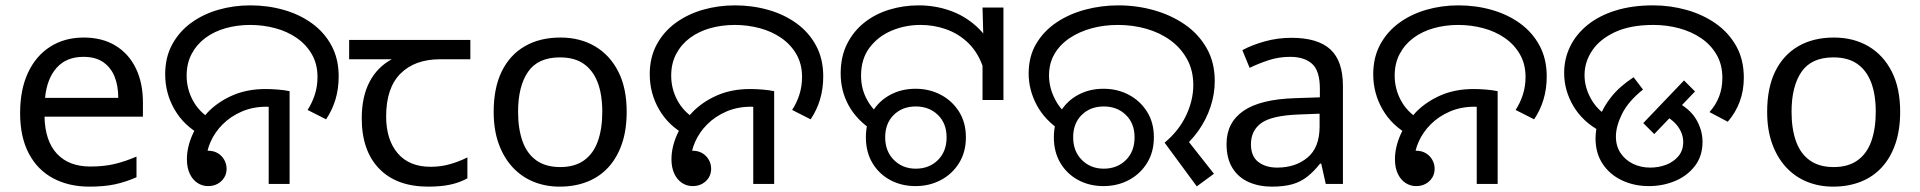

<svg xmlns="http://www.w3.org/2000/svg" viewBox="-20 -686 7160 716"><path d="M292 -546Q361 -546 410.5 -516Q460 -486 486.5 -431.5Q513 -377 513 -304V-251H146Q148 -160 192.5 -112.5Q237 -65 317 -65Q368 -65 407.5 -74.5Q447 -84 489 -102V-25Q448 -7 408 1.5Q368 10 313 10Q237 10 178.5 -21Q120 -52 87.5 -113.5Q55 -175 55 -264Q55 -352 84.5 -415Q114 -478 167.5 -512Q221 -546 292 -546ZM291 -474Q228 -474 191.5 -433.5Q155 -393 148 -321H421Q421 -367 407 -401Q393 -435 364.5 -454.5Q336 -474 291 -474Z M731 -182Q666 -217 631 -277.5Q596 -338 596 -409Q596 -472 622 -520Q648 -568 692.5 -600.5Q737 -633 794 -649.5Q851 -666 914 -666Q979 -666 1038.5 -649Q1098 -632 1144 -598.5Q1190 -565 1216.5 -515.5Q1243 -466 1243 -401Q1243 -355 1231 -315Q1219 -275 1196 -241L1127 -276Q1144 -302 1154 -333Q1164 -364 1164 -399Q1164 -447 1143 -483.5Q1122 -520 1086.5 -544.5Q1051 -569 1006 -581Q961 -593 913 -593Q865 -593 822 -581Q779 -569 746.5 -545Q714 -521 695 -485.5Q676 -450 676 -404Q676 -355 699 -312Q722 -269 765 -243L731 -182ZM756 8Q734 8 716 -4Q698 -16 687.5 -38.5Q677 -61 677 -92Q677 -136 697 -182Q717 -228 754.5 -267Q792 -306 846.5 -330Q901 -354 970 -354Q992 -354 1016.5 -352Q1041 -350 1060 -346V0H982V-310L1027 -283Q1012 -286 998.5 -287Q985 -288 973 -288Q923 -288 881.5 -270Q840 -252 810.5 -222.5Q781 -193 765 -156.5Q749 -120 749 -84Q749 -69 756 -56.5Q763 -44 771 -33L713 -96Q715 -106 721.5 -112Q728 -118 737 -121Q746 -124 755 -124Q777 -124 792.5 -114.5Q808 -105 816.5 -89.5Q825 -74 825 -57Q825 -38 816 -23.5Q807 -9 791.5 -0.5Q776 8 756 8Z M1577 10Q1459 10 1394 -57Q1329 -124 1329 -245Q1329 -325 1358 -380.5Q1387 -436 1441 -465H1282V-537H1734V-465H1621Q1527 -465 1473.5 -411.5Q1420 -358 1420 -252Q1420 -165 1463 -114.5Q1506 -64 1586 -64Q1623 -64 1657 -73.5Q1691 -83 1723 -99V-21Q1694 -5 1659 2.5Q1624 10 1577 10Z M2317 -269Q2317 -202 2299.5 -150.5Q2282 -99 2249.5 -63Q2217 -27 2170.5 -8.5Q2124 10 2067 10Q2014 10 1969 -8.5Q1924 -27 1891 -63Q1858 -99 1839.5 -150.5Q1821 -202 1821 -269Q1821 -358 1851 -419.5Q1881 -481 1937 -513.5Q1993 -546 2070 -546Q2143 -546 2198.5 -513.5Q2254 -481 2285.5 -419.5Q2317 -358 2317 -269ZM1912 -269Q1912 -206 1928.5 -159.5Q1945 -113 1980 -88Q2015 -63 2069 -63Q2123 -63 2158 -88Q2193 -113 2209.5 -159.5Q2226 -206 2226 -269Q2226 -333 2209 -378Q2192 -423 2157.5 -447.5Q2123 -472 2068 -472Q1986 -472 1949 -418Q1912 -364 1912 -269Z M2538 -182Q2473 -217 2438 -277.5Q2403 -338 2403 -409Q2403 -472 2429 -520Q2455 -568 2499.5 -600.5Q2544 -633 2601 -649.5Q2658 -666 2721 -666Q2786 -666 2845.5 -649Q2905 -632 2951 -598.5Q2997 -565 3023.5 -515.5Q3050 -466 3050 -401Q3050 -355 3038 -315Q3026 -275 3003 -241L2934 -276Q2951 -302 2961 -333Q2971 -364 2971 -399Q2971 -447 2950 -483.5Q2929 -520 2893.5 -544.5Q2858 -569 2813 -581Q2768 -593 2720 -593Q2672 -593 2629 -581Q2586 -569 2553.5 -545Q2521 -521 2502 -485.5Q2483 -450 2483 -404Q2483 -355 2506 -312Q2529 -269 2572 -243L2538 -182ZM2563 8Q2541 8 2523 -4Q2505 -16 2494.5 -38.5Q2484 -61 2484 -92Q2484 -136 2504 -182Q2524 -228 2561.5 -267Q2599 -306 2653.5 -330Q2708 -354 2777 -354Q2799 -354 2823.5 -352Q2848 -350 2867 -346V0H2789V-310L2834 -283Q2819 -286 2805.5 -287Q2792 -288 2780 -288Q2730 -288 2688.5 -270Q2647 -252 2617.5 -222.5Q2588 -193 2572 -156.5Q2556 -120 2556 -84Q2556 -69 2563 -56.5Q2570 -44 2578 -33L2520 -96Q2522 -106 2528.5 -112Q2535 -118 2544 -121Q2553 -124 2562 -124Q2584 -124 2599.5 -114.5Q2615 -105 2623.5 -89.5Q2632 -74 2632 -57Q2632 -38 2623 -23.5Q2614 -9 2598.5 -0.5Q2583 8 2563 8Z M3236 -198Q3175 -238 3145 -292.5Q3115 -347 3115 -412Q3115 -475 3139 -522.5Q3163 -570 3203.5 -602Q3244 -634 3296.5 -650Q3349 -666 3406 -666Q3467 -666 3522.5 -646.5Q3578 -627 3621.5 -587.5Q3665 -548 3690 -488.5Q3715 -429 3715 -348H3658Q3658 -410 3638 -456Q3618 -502 3583.5 -532.5Q3549 -563 3505 -578Q3461 -593 3413 -593Q3355 -593 3304.5 -571.5Q3254 -550 3222.5 -508Q3191 -466 3191 -404Q3191 -358 3210.5 -319.5Q3230 -281 3264 -254L3236 -198ZM3644 -475 3648 -513 3644 -658H3722V-313H3644ZM3394 8Q3342 8 3300 -14.5Q3258 -37 3233.5 -78Q3209 -119 3209 -174Q3209 -229 3233.5 -269.5Q3258 -310 3300 -332.5Q3342 -355 3394 -355Q3446 -355 3488.5 -332.5Q3531 -310 3556.5 -269.5Q3582 -229 3582 -174Q3582 -119 3556.5 -78Q3531 -37 3488.5 -14.5Q3446 8 3394 8ZM3395 -57Q3445 -57 3477.5 -89Q3510 -121 3510 -174Q3510 -226 3477.5 -257.5Q3445 -289 3395 -289Q3345 -289 3313 -257.5Q3281 -226 3281 -174Q3281 -122 3313.5 -89.5Q3346 -57 3395 -57Z M4323 -154Q4376 -198 4403 -255Q4430 -312 4430 -369Q4430 -423 4407 -465Q4384 -507 4345 -535.5Q4306 -564 4255.5 -578.5Q4205 -593 4149 -593Q4097 -593 4051 -580.5Q4005 -568 3969 -544Q3933 -520 3912.5 -485Q3892 -450 3892 -405Q3892 -362 3911.5 -321.5Q3931 -281 3965 -254L3937 -198Q3876 -238 3846 -294.5Q3816 -351 3816 -412Q3816 -475 3844 -522.5Q3872 -570 3919.5 -602Q3967 -634 4027 -650Q4087 -666 4151 -666Q4219 -666 4283 -648Q4347 -630 4398 -595Q4449 -560 4479.5 -507Q4510 -454 4510 -384Q4510 -335 4494 -287Q4478 -239 4448 -197Q4418 -155 4376 -123L4392 -184L4507 -38L4443 9ZM4095 8Q4043 8 4001 -14.5Q3959 -37 3934.5 -78Q3910 -119 3910 -174Q3910 -229 3934.5 -269.5Q3959 -310 4001 -332.5Q4043 -355 4095 -355Q4147 -355 4189.5 -332.5Q4232 -310 4257.5 -269.5Q4283 -229 4283 -174Q4283 -119 4257.5 -78Q4232 -37 4189.5 -14.5Q4147 8 4095 8ZM4096 -57Q4146 -57 4178.5 -89Q4211 -121 4211 -174Q4211 -226 4178.5 -257.5Q4146 -289 4096 -289Q4046 -289 4014 -257.5Q3982 -226 3982 -174Q3982 -122 4014.5 -89.5Q4047 -57 4096 -57Z M4796 -545Q4894 -545 4941 -502Q4988 -459 4988 -365V0H4924L4907 -76H4903Q4880 -47 4855.5 -27.5Q4831 -8 4799.5 1Q4768 10 4723 10Q4675 10 4636.5 -7Q4598 -24 4576 -59.5Q4554 -95 4554 -149Q4554 -229 4617 -272.5Q4680 -316 4811 -320L4902 -323V-355Q4902 -422 4873 -448Q4844 -474 4791 -474Q4749 -474 4711 -461.5Q4673 -449 4640 -433L4613 -499Q4648 -518 4696 -531.5Q4744 -545 4796 -545ZM4822 -259Q4722 -255 4683.5 -227Q4645 -199 4645 -148Q4645 -103 4672.5 -82Q4700 -61 4743 -61Q4811 -61 4856 -98.5Q4901 -136 4901 -214V-262Z M5236 -182Q5171 -217 5136 -277.5Q5101 -338 5101 -409Q5101 -472 5127 -520Q5153 -568 5197.5 -600.5Q5242 -633 5299 -649.5Q5356 -666 5419 -666Q5484 -666 5543.5 -649Q5603 -632 5649 -598.5Q5695 -565 5721.5 -515.5Q5748 -466 5748 -401Q5748 -355 5736 -315Q5724 -275 5701 -241L5632 -276Q5649 -302 5659 -333Q5669 -364 5669 -399Q5669 -447 5648 -483.5Q5627 -520 5591.5 -544.5Q5556 -569 5511 -581Q5466 -593 5418 -593Q5370 -593 5327 -581Q5284 -569 5251.5 -545Q5219 -521 5200 -485.5Q5181 -450 5181 -404Q5181 -355 5204 -312Q5227 -269 5270 -243L5236 -182ZM5261 8Q5239 8 5221 -4Q5203 -16 5192.5 -38.5Q5182 -61 5182 -92Q5182 -136 5202 -182Q5222 -228 5259.5 -267Q5297 -306 5351.5 -330Q5406 -354 5475 -354Q5497 -354 5521.5 -352Q5546 -350 5565 -346V0H5487V-310L5532 -283Q5517 -286 5503.5 -287Q5490 -288 5478 -288Q5428 -288 5386.5 -270Q5345 -252 5315.5 -222.5Q5286 -193 5270 -156.5Q5254 -120 5254 -84Q5254 -69 5261 -56.5Q5268 -44 5276 -33L5218 -96Q5220 -106 5226.5 -112Q5233 -118 5242 -121Q5251 -124 5260 -124Q5282 -124 5297.5 -114.5Q5313 -105 5321.5 -89.5Q5330 -74 5330 -57Q5330 -38 5321 -23.5Q5312 -9 5296.5 -0.5Q5281 8 5261 8Z M5949 -196Q5883 -231 5848 -289.5Q5813 -348 5813 -414Q5813 -467 5835.5 -513Q5858 -559 5901 -593.5Q5944 -628 6005.5 -647Q6067 -666 6145 -666Q6209 -666 6269.5 -649Q6330 -632 6378 -598.5Q6426 -565 6454.5 -514.5Q6483 -464 6483 -396Q6483 -348 6467.5 -306.5Q6452 -265 6423 -232L6355 -268Q6379 -295 6391 -326.5Q6403 -358 6403 -395Q6403 -445 6381.5 -482Q6360 -519 6324 -543.5Q6288 -568 6242 -580.5Q6196 -593 6146 -593Q6060 -593 6003 -566.5Q5946 -540 5917.5 -497.5Q5889 -455 5889 -406Q5889 -361 5912.5 -318.5Q5936 -276 5976 -253L5949 -196ZM5930 -170Q5930 -207 5944 -246.5Q5958 -286 5989 -325Q6020 -364 6072 -398L6107 -352Q6052 -308 6029 -261.5Q6006 -215 6006 -177Q6006 -141 6023.5 -115Q6041 -89 6070 -75Q6099 -61 6134 -61Q6165 -61 6193 -71.5Q6221 -82 6239 -103.5Q6257 -125 6257 -156Q6257 -187 6237 -214.5Q6217 -242 6174 -263L6225 -310Q6281 -282 6305 -241.5Q6329 -201 6329 -157Q6329 -104 6300.5 -67Q6272 -30 6226.5 -11Q6181 8 6129 8Q6074 8 6028.5 -13.5Q5983 -35 5956.5 -75Q5930 -115 5930 -170ZM6108 -227 6260 -386 6301 -345 6149 -186Z M7066 -269Q7066 -202 7048.5 -150.5Q7031 -99 6998.5 -63Q6966 -27 6919.5 -8.5Q6873 10 6816 10Q6763 10 6718 -8.5Q6673 -27 6640 -63Q6607 -99 6588.5 -150.5Q6570 -202 6570 -269Q6570 -358 6600 -419.5Q6630 -481 6686 -513.5Q6742 -546 6819 -546Q6892 -546 6947.5 -513.5Q7003 -481 7034.5 -419.5Q7066 -358 7066 -269ZM6661 -269Q6661 -206 6677.5 -159.5Q6694 -113 6729 -88Q6764 -63 6818 -63Q6872 -63 6907 -88Q6942 -113 6958.5 -159.5Q6975 -206 6975 -269Q6975 -333 6958 -378Q6941 -423 6906.5 -447.5Q6872 -472 6817 -472Q6735 -472 6698 -418Q6661 -364 6661 -269Z"/></svg>

Font: loriya25
Style: Book
Weight: 400
Designer: Jelle Bosma - Monotype Design Team
Foundry: Monotype Imaging Inc.
Version: Version 2.003